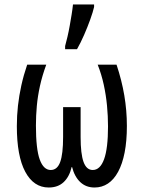

<svg xmlns="http://www.w3.org/2000/svg" viewBox="-20 -825 640 855"><path d="M197 10Q130 10 92.5 -60Q55 -130 55 -263Q55 -310 60 -354.5Q65 -399 75 -444.5Q85 -490 101 -537H186Q168 -488 158 -442.5Q148 -397 144 -353.5Q140 -310 140 -266Q140 -161 157 -114.5Q174 -68 206 -68Q235 -68 248 -103.5Q261 -139 261 -215V-348H339V-215Q339 -140 352 -104Q365 -68 393 -68Q426 -68 443.5 -116Q461 -164 461 -262Q461 -308 456.5 -355Q452 -402 442 -448Q432 -494 415 -537H499Q522 -468 533.5 -400.5Q545 -333 545 -264Q545 -197 535 -146Q525 -95 506 -60Q487 -25 460.5 -7.5Q434 10 401 10Q363 10 337.5 -14Q312 -38 301 -81H299Q289 -38 263.5 -14Q238 10 197 10ZM270 -620Q275 -638 280.5 -661.5Q286 -685 290.5 -710.5Q295 -736 299 -760.5Q303 -785 305 -805H399V-794Q394 -772 382 -738.5Q370 -705 354.5 -669.5Q339 -634 323 -606H270Z"/></svg>

Font: Noto Sans Mono
Style: Regular
Weight: 400
Designer: Monotype Design Team
Foundry: Monotype Imaging Inc.
Version: Version 2.014